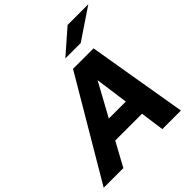

<svg xmlns="http://www.w3.org/2000/svg" viewBox="-296 -1101 1271 1271"><g transform="rotate(-45 339.5 -465.5)"><path d="M-54 0 359 -700H551L669 0H495L472 -167H221L130 0ZM294 -300H453L421 -532ZM372 -785 539 -931H733L516 -785Z"/></g></svg>

Font: Red Hat Text VF
Style: Italic
Weight: 400
Italic angle: -12°
Designer: Pentagram, MCKL
Foundry: Pentagram, MCKL
Version: Version 1.023